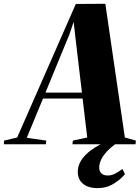

<svg xmlns="http://www.w3.org/2000/svg" viewBox="-108 -765 740 1018"><path d="M-87.5 0 -86.5 -19.5 -17 -36 294 -744 450.5 -745 554 -36 612.5 -19.5 610.5 0H276L278.5 -19.5L354.5 -36L330 -242.5H120L34 -34.5L137.5 -19.5L135 0ZM133 -274H326.5L294 -547.5L282.5 -649L260 -582.5ZM409.5 232.5Q361 232.5 332.8 210Q304.5 187.5 304.5 145.5Q304.5 119.5 316.2 96.5Q328 73.5 348.2 53.8Q368.5 34 394.8 17.5Q421 1 450.5 -12L493 -29.5L531 -19Q493.5 4 468.5 28.2Q443.5 52.5 430.8 76.5Q418 100.5 418 123.5Q418 143.5 429.8 154.5Q441.5 165.5 463 165.5Q483.5 165.5 501.8 156Q520 146.5 541 131L554.5 158Q534.5 184 496 208.2Q457.5 232.5 409.5 232.5Z"/></svg>

Font: Merriweather 144pt Black
Style: Italic
Weight: 900
Italic angle: -7.8°
Version: Version 2.101